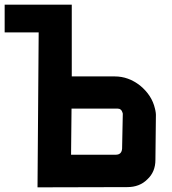

<svg xmlns="http://www.w3.org/2000/svg" viewBox="-118 -803 740 824"><path d="M189 -337 187 -139H379Q404 -139 406 -165L409 -315L408 -319Q403 -337 386 -337ZM190 -783V-475H375Q433 -475 483 -436Q534 -394 547 -337Q552 -318 551 -302L549 -117Q549 -65 514 -33Q481 0 428 0L43 1L48 -664H-98V-783Z"/></svg>

Font: Covid19
Style: Regular
Weight: 400
Designer: Peter Wiegel
Foundry: (c) CAT - Ing. Peter Wiegel.  for Rudolf Maass + Partner GmbH
Version: Version 001.000